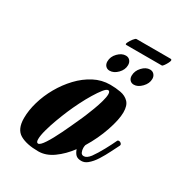

<svg xmlns="http://www.w3.org/2000/svg" viewBox="-165 -787 834 901"><g transform="rotate(30 251.5 -336.5)"><path d="M176 7Q112 7 76 -14Q40 -35 40 -95Q40 -137 53.5 -183.5Q67 -230 92 -274Q117 -318 151 -354Q185 -390 226 -411.5Q267 -433 313 -433Q343 -433 370 -428Q397 -423 414 -405.5Q431 -388 431 -351Q431 -312 410 -250Q389 -188 353 -129Q351 -121 351 -113Q351 -102 355.5 -91Q360 -80 372 -80Q388 -80 405 -102Q423 -127 442 -162Q461 -197 471 -219Q473 -225 480 -225Q487 -225 492.5 -219Q498 -213 493 -205Q485 -190 472 -163.5Q459 -137 442 -110Q425 -83 405 -67Q390 -55 373 -55Q353 -55 343 -64.5Q333 -74 327 -92Q295 -49 256 -21Q217 7 176 7ZM157 -24Q168 -24 187 -53Q206 -82 228 -127.5Q250 -173 271 -220Q275 -228 284 -249.5Q293 -271 303 -297.5Q313 -324 320 -349Q327 -374 327 -389Q327 -406 317 -406Q308 -406 294 -388.5Q280 -371 263 -343Q246 -315 230 -283Q214 -251 202 -223Q190 -195 177 -160Q164 -125 155.5 -93.5Q147 -62 147 -43Q147 -24 157 -24ZM276 -488Q263 -488 254.5 -497Q246 -506 246 -521Q246 -547 266 -567.5Q286 -588 308 -588Q322 -588 330.5 -578.5Q339 -569 339 -554Q339 -529 319 -508.5Q299 -488 276 -488ZM408 -488Q394 -488 386 -497Q378 -506 378 -520Q378 -546 397.5 -567Q417 -588 439 -588Q453 -588 461.5 -578.5Q470 -569 470 -555Q470 -530 449.5 -509Q429 -488 408 -488ZM284 -632Q277 -632 282.5 -644Q288 -656 297.5 -668Q307 -680 312 -680H496Q503 -680 503 -674Q503 -669 497.5 -658.5Q492 -648 486 -640Q480 -632 477 -632Z"/></g></svg>

Font: Praise
Style: Regular
Weight: 400
Designer: Robert E. Leuschke
Foundry: Robert E. Leuschke
Version: Version 1.100; ttfautohint (v1.8.3)